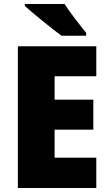

<svg xmlns="http://www.w3.org/2000/svg" viewBox="-20 -1040 550 967"><path d="M305 -1020H105V-1010C145 -974 244 -893 290 -860H414V-874C387 -908 332 -977 305 -1020ZM465 -93V-246H255V-387H450V-538H255V-656H465V-807H70V-93Z"/></svg>

Font: Noto Sans Kannada UI SemiCondensed Black
Style: Regular
Weight: 900
Width: 4
Designer: Jelle Bosma - Monotype Design Team
Foundry: Monotype Imaging Inc.
Version: Version 2.005